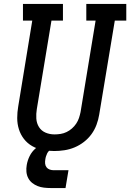

<svg xmlns="http://www.w3.org/2000/svg" viewBox="-20 -755 658 970"><path d="M254 8Q224 8 195.5 2.5Q167 -3 142.5 -17Q118 -31 101 -53Q84 -75 75.5 -102Q67 -129 67 -158.5Q67 -188 72 -217L143 -651H96V-735H298V-651H240L166 -204Q162 -180 163.5 -156Q165 -132 177 -113Q189 -94 210 -85Q231 -76 255 -76Q255 -76 255.5 -76Q256 -76 256 -76Q271 -76 286.5 -78.5Q302 -81 316.5 -88Q331 -95 343.5 -106Q356 -117 365 -130.5Q374 -144 379 -159Q384 -174 387 -189L463 -651H416V-735H618V-651H560L481 -175Q477 -150 467.5 -124.5Q458 -99 442 -77Q426 -55 404 -38Q382 -21 357 -10.5Q332 0 305.5 4Q279 8 254 8ZM311 195H236Q219 195 202 193Q185 191 170 185Q155 179 142.5 169Q130 159 122.5 144.5Q115 130 113.5 113Q112 96 115 79Q119 55 130 33Q141 11 160 -5.5Q179 -22 203 -28.5Q227 -35 250 -35L244 0Q236 0 229 6Q222 12 218.5 19.5Q215 27 212.5 34.5Q210 42 209 50Q207 61 208 71.5Q209 82 215 90Q221 98 231 101.5Q241 105 251 105H326Z"/></svg>

Font: Iosevka Curly Slab MdEx
Style: Italic
Weight: 500
Width: 7
Italic angle: -9°
Monospace: yes
Designer: Belleve Invis
Foundry: Belleve Invis
Version: Version 11.0.0; ttfautohint (v1.8.3)